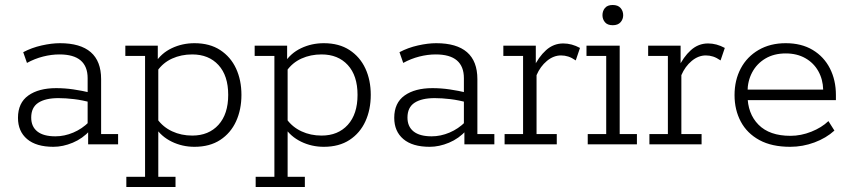

<svg xmlns="http://www.w3.org/2000/svg" viewBox="-20 -578 3411 769"><path d="M194 10Q125 10 88.5 -21Q52 -52 52 -106Q52 -166 93.5 -195.5Q135 -225 205 -225Q239 -225 273.5 -220Q308 -215 346 -206L331 -197V-265Q331 -312 303 -336Q275 -360 218 -360Q186 -360 152.5 -351.5Q119 -343 88 -326L73 -369Q107 -387 147 -396Q187 -405 220 -405Q302 -405 343.5 -369Q385 -333 385 -261V-41H453V0H333V-61L341 -56Q311 -23 271.5 -6.5Q232 10 194 10ZM202 -32Q238 -32 273.5 -47Q309 -62 337 -90L331 -71V-184L346 -167Q310 -177 276.5 -181Q243 -185 214 -185Q162 -185 133.5 -166.5Q105 -148 105 -107Q105 -71 129.5 -51.5Q154 -32 202 -32Z M482 -395H612V-332L602 -327Q626 -365 668 -385Q710 -405 759 -405Q820 -405 862 -377.5Q904 -350 925.5 -303.5Q947 -257 947 -198Q947 -139 925.5 -92Q904 -45 862 -17.5Q820 10 759 10Q710 10 668 -10.5Q626 -31 602 -68L614 -63V130H683V171H486V130H561V-354H482ZM750 -35Q816 -35 855 -78Q894 -121 894 -198Q894 -275 855 -317.5Q816 -360 750 -360Q706 -360 669.5 -343.5Q633 -327 610 -294L614 -319V-74L610 -101Q633 -69 669.5 -52Q706 -35 750 -35Z M1000 -395H1130V-332L1120 -327Q1144 -365 1186 -385Q1228 -405 1277 -405Q1338 -405 1380 -377.5Q1422 -350 1443.5 -303.5Q1465 -257 1465 -198Q1465 -139 1443.5 -92Q1422 -45 1380 -17.5Q1338 10 1277 10Q1228 10 1186 -10.5Q1144 -31 1120 -68L1132 -63V130H1201V171H1004V130H1079V-354H1000ZM1268 -35Q1334 -35 1373 -78Q1412 -121 1412 -198Q1412 -275 1373 -317.5Q1334 -360 1268 -360Q1224 -360 1187.5 -343.5Q1151 -327 1128 -294L1132 -319V-74L1128 -101Q1151 -69 1187.5 -52Q1224 -35 1268 -35Z M1701 10Q1632 10 1595.5 -21Q1559 -52 1559 -106Q1559 -166 1600.5 -195.5Q1642 -225 1712 -225Q1746 -225 1780.5 -220Q1815 -215 1853 -206L1838 -197V-265Q1838 -312 1810 -336Q1782 -360 1725 -360Q1693 -360 1659.5 -351.5Q1626 -343 1595 -326L1580 -369Q1614 -387 1654 -396Q1694 -405 1727 -405Q1809 -405 1850.5 -369Q1892 -333 1892 -261V-41H1960V0H1840V-61L1848 -56Q1818 -23 1778.5 -6.5Q1739 10 1701 10ZM1709 -32Q1745 -32 1780.5 -47Q1816 -62 1844 -90L1838 -71V-184L1853 -167Q1817 -177 1783.5 -181Q1750 -185 1721 -185Q1669 -185 1640.5 -166.5Q1612 -148 1612 -107Q1612 -71 1636.5 -51.5Q1661 -32 1709 -32Z M2001 0V-41H2075V-354H1996V-395H2126V-301L2116 -305Q2137 -350 2167 -377Q2197 -404 2236 -404Q2270 -404 2303 -386L2286 -336Q2270 -347 2256 -351.5Q2242 -356 2227 -356Q2197 -356 2170.5 -334Q2144 -312 2129 -277V-41H2210V0Z M2334 0V-41H2408V-354H2329V-395H2462V-41H2531V0ZM2434 -477Q2413 -477 2403 -489Q2393 -501 2393 -517Q2393 -534 2403 -546Q2413 -558 2434 -558Q2455 -558 2465.5 -546Q2476 -534 2476 -517Q2476 -501 2465.5 -489Q2455 -477 2434 -477Z M2581 0V-41H2655V-354H2576V-395H2706V-301L2696 -305Q2717 -350 2747 -377Q2777 -404 2816 -404Q2850 -404 2883 -386L2866 -336Q2850 -347 2836 -351.5Q2822 -356 2807 -356Q2777 -356 2750.5 -334Q2724 -312 2709 -277V-41H2790V0Z M3145 10Q3071 10 3021.5 -17Q2972 -44 2947 -91Q2922 -138 2922 -197Q2922 -257 2947 -304Q2972 -351 3018.5 -378Q3065 -405 3127 -405Q3190 -405 3235 -378Q3280 -351 3304 -304Q3328 -257 3328 -197V-177H2956V-219H3277Q3276 -260 3257.5 -293Q3239 -326 3205.5 -345Q3172 -364 3127 -364Q3080 -364 3045.5 -343.5Q3011 -323 2992.5 -288Q2974 -253 2974 -210V-197Q2974 -123 3018 -78.5Q3062 -34 3146 -34Q3188 -34 3229.5 -50.5Q3271 -67 3298 -93L3322 -55Q3289 -25 3242 -7.5Q3195 10 3145 10Z"/></svg>

Font: Rokkitt SemiBold Light
Style: Regular
Weight: 300
Version: Version 3.103